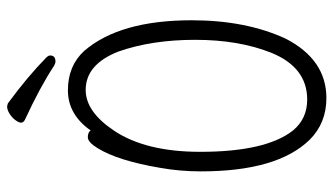

<svg xmlns="http://www.w3.org/2000/svg" viewBox="-219 -703 938 540"><g transform="rotate(-90 250.0 -433.0)"><path d="M244 16Q174 16 127 -31Q38 -122 38 -337Q38 -396 48 -452Q68 -570 103 -627Q120 -655 134 -655Q148 -655 153 -647Q198 -711 266 -711Q335 -711 377 -665Q463 -565 463 -363Q463 -210 411 -98Q352 16 244 16ZM240 -38Q331 -38 372 -140Q408 -231 408 -353Q408 -475 375 -569Q339 -661 267 -661Q206 -661 153 -582Q93 -493 93 -339Q93 -154 153 -78Q186 -38 240 -38ZM347 -746Q342 -746 335 -750Q274 -790 183 -832Q175 -836 175 -843Q175 -849 182 -858.5Q189 -868 200 -875Q211 -882 221 -882L229 -880Q304 -825 358 -772Q364 -766 364 -761Q364 -746 347 -746Z"/></g></svg>

Font: LXGW WenKai Mono TC Light
Style: Regular
Weight: 300
Designer: LXGW / Fontworks Inc.
Foundry: LXGW / Fontworks Inc.
Version: Version 1.330